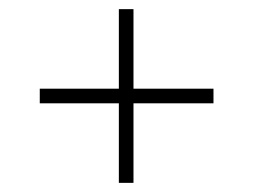

<svg xmlns="http://www.w3.org/2000/svg" viewBox="-20 -463 554 420"><path d="M240 -63V-237H67V-269H240V-443H272V-269H447V-237H272V-63Z"/></svg>

Font: Saira Semi Condensed Thin
Style: Regular
Weight: 100
Width: 4
Designer: Hector Gatti with collaboration of the Omnibus-Type team
Foundry: Omnibus-Type
Version: Version 1.001; ttfautohint (v1.8)